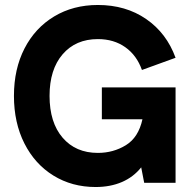

<svg xmlns="http://www.w3.org/2000/svg" viewBox="-20 -734 777 771"><path d="M36 -349Q36 -457 78.5 -539.5Q121 -622 197.5 -668Q274 -714 373 -714Q485 -714 567 -657.5Q649 -601 685 -502L550 -453Q529 -512 483 -544.5Q437 -577 373 -577Q284 -577 231.5 -516Q179 -455 179 -349Q179 -242 231.5 -181Q284 -120 373 -120Q435 -120 485.5 -151Q536 -182 552 -255H389V-383H685V0H559L547 -62Q516 -23 469.5 -3Q423 17 364 17Q269 17 194.5 -29Q120 -75 78 -158Q36 -241 36 -349Z"/></svg>

Font: Hanken Grotesk ExtraBold
Style: Regular
Weight: 800
Designer: Alfredo Marco Pradil
Foundry: Hanken Design Co.
Version: Version 3.014